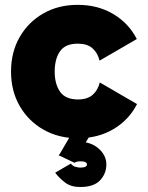

<svg xmlns="http://www.w3.org/2000/svg" viewBox="-20 -542 596 773"><path d="M200.2 -253.9Q200.2 -203.6 221.9 -172.6Q243.7 -141.6 293.9 -141.6Q332 -141.6 353 -160.2Q374 -178.7 381.8 -210L531.7 -123Q499.5 -59.6 437.3 -22.5Q375 14.6 293.9 14.6Q215.8 14.6 155 -20Q94.2 -54.7 59.3 -115.2Q24.4 -175.8 24.4 -253.9Q24.4 -332 59.1 -392.6Q93.8 -453.1 154.3 -487.8Q214.8 -522.5 293 -522.5Q374 -522.5 436.3 -485.4Q498.5 -448.2 530.8 -384.8L380.9 -297.9Q373 -329.6 352.1 -347.9Q331.1 -366.2 293 -366.2Q242.7 -366.2 221.4 -335.2Q200.2 -304.2 200.2 -253.9ZM202.1 153.3 265.1 116.7Q273.4 127.4 285.4 130.1Q297.4 132.8 302.7 132.8Q330.1 132.8 330.1 120.1Q330.1 107.4 302.7 107.4Q297.4 107.4 291 108.6Q284.7 109.9 279.8 113.3L216.8 83.5L216.3 83Q219.2 79.1 221.2 76.7L266.1 0H344.2L325.2 31.2Q360.8 38.1 384.5 63.2Q408.2 88.4 408.2 120.1Q408.2 156.7 383.1 183.8Q357.9 210.9 302.7 210.9Q266.1 210.9 242.7 193.4Q219.2 175.8 202.1 153.3Z"/></svg>

Font: Giphurs Black
Style: Regular
Weight: 900
Version: Version 0.920; ttfautohint (v1.8.4.7-5d5b)